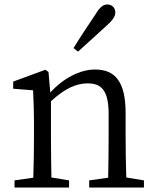

<svg xmlns="http://www.w3.org/2000/svg" viewBox="-20 -839 698 859"><path d="M329 -608C375 -649 418 -689 461 -728C489 -753 496 -770 496 -783C496 -807 478 -819 460 -819C443 -819 427 -808 408 -776C375 -727 341 -676 309 -624ZM545 -45C543 -100 542 -176 542 -228V-332C542 -473 496 -528 405 -528C338 -528 263 -489 205 -425L197 -517L183 -527L39 -474V-442L128 -435C130 -388 132 -346 132 -283V-228C132 -177 131 -100 129 -44L45 -32V0H289V-32L210 -45C209 -100 208 -177 208 -228V-386C272 -445 323 -466 372 -466C436 -466 466 -432 466 -328V-228C466 -176 465 -99 464 -44L379 -32V0H624V-32Z"/></svg>

Font: Source Han Serif K
Style: Regular
Weight: 400
Designer: Ryoko NISHIZUKA 西塚涼子 (kana & ideographs); Frank Grießhammer (Latin, Greek & Cyrillic); Wenlong ZHANG 张文龙 (bopomofo); San
Foundry: Adobe Systems Incorporated
Version: Version 1.001;PS 1.001;hotconv 16.6.54;makeotf.lib2.5.65590